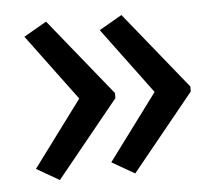

<svg xmlns="http://www.w3.org/2000/svg" viewBox="-39 -511 568 495"><g transform="rotate(-5 245.5 -264.0)"><path d="M453 -257 292 -59 233 -93 360 -264 233 -435 292 -469 453 -270ZM258 -257 97 -59 38 -93 165 -264 38 -435 97 -469 258 -270Z"/></g></svg>

Font: Noto Sans Sinhala SemiCondensed
Style: Regular
Weight: 400
Width: 4
Designer: Jelle Bosma - Monotype Design Team
Foundry: Monotype Imaging Inc.
Version: Version 2.006; ttfautohint (v1.8.4.7-5d5b)